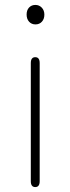

<svg xmlns="http://www.w3.org/2000/svg" viewBox="-20 -759 285 779"><path d="M123 0Q105 0 105 -24V-503Q105 -527 123 -527Q141 -527 141 -503V-24Q141 0 123 0ZM124 -660Q108 -660 98 -671Q88 -682 88 -700Q88 -718 98 -728.5Q108 -739 123.5 -739Q139 -739 149.5 -728Q160 -717 160 -699.5Q160 -682 150 -671Q140 -660 124 -660Z"/></svg>

Font: Resource Han Rounded JP ExtraLight
Style: Regular
Weight: 250
Designer: Cyano Hao (round all glyphs); Ryoko NISHIZUKA 西塚涼子 (kana, bopomofo & ideographs); Paul D. Hunt (Latin, Greek & Cyrillic)
Foundry: Cyano Hao
Version: 0.990